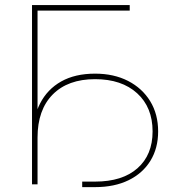

<svg xmlns="http://www.w3.org/2000/svg" viewBox="-20 -748 722 779"><path d="M506.3 -727.5V-705.1H132.3V0H109.9V-727.5ZM313.5 11.2V-11.2H365.7Q476.6 -11.2 537.8 -65.4Q599.1 -119.6 599.1 -214.8Q599.1 -312.5 536.4 -369.6Q473.6 -426.8 365.7 -426.8Q255.4 -426.8 193.8 -364.5Q132.3 -302.2 132.3 -189.9H112.8Q112.8 -269.5 142.3 -327.6Q171.9 -385.7 228.3 -417.5Q284.7 -449.2 365.7 -449.2Q441.9 -449.2 499.5 -419.7Q557.1 -390.1 589.4 -337.4Q621.6 -284.7 621.6 -214.8Q621.6 -146.5 590.3 -95.7Q559.1 -44.9 501.7 -16.8Q444.3 11.2 365.7 11.2Z"/></svg>

Font: Inter 16pt Thin
Style: Regular
Weight: 250
Version: Version 4.001;git-66647c0bb